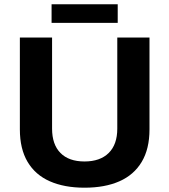

<svg xmlns="http://www.w3.org/2000/svg" viewBox="-20 -861 788 893"><path d="M373.2 12Q279.3 12 211.8 -17.8Q144.3 -47.5 108.3 -108.1Q72.4 -168.7 72.4 -259V-686.4H222.2V-262.8Q222.2 -189 261.2 -149.5Q300.2 -110 373 -110Q445.7 -110 485.6 -149.5Q525.5 -189 525.5 -262.8V-686.4H675.3V-259Q675.3 -168.7 639.1 -108.1Q602.9 -47.5 535.4 -17.8Q467.9 12 373.2 12ZM219.9 -754.6V-841.3H527.5V-754.6Z"/></svg>

Font: Archivo Variable SemiBold
Style: Regular
Weight: 600
Designer: Hector Gatti
Foundry: Omnibus-Type
Version: Version 2.001